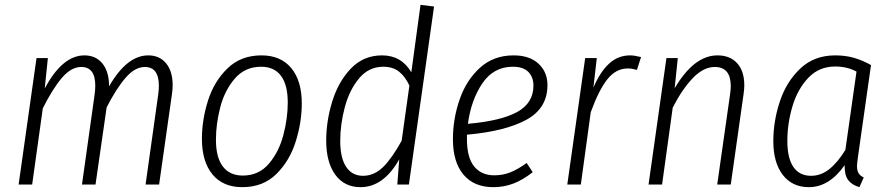

<svg xmlns="http://www.w3.org/2000/svg" viewBox="-20 -763 3679 794"><path d="M694 -411Q694 -393 691 -373L638 0H582L634 -370Q637 -391 637 -408Q637 -486 579 -486Q538 -486 499.5 -441.5Q461 -397 421 -319L375 0H319L371 -370Q374 -391 374 -409Q374 -486 316 -486Q274 -486 235.5 -440.5Q197 -395 157 -315L113 0H57L131 -523H178L165 -397Q238 -534 329 -534Q376 -534 403.5 -500.5Q431 -467 431 -406Q505 -534 593 -534Q640 -534 667 -501Q694 -468 694 -411Z M815 -189Q815 -267 840 -346.5Q865 -426 920.5 -480Q976 -534 1061 -534Q1141 -534 1184.5 -481.5Q1228 -429 1228 -335Q1228 -258 1203 -178Q1178 -98 1123 -43.5Q1068 11 982 11Q902 11 858.5 -42Q815 -95 815 -189ZM1170 -339Q1170 -412 1142 -449.5Q1114 -487 1060 -487Q993 -487 951 -438Q909 -389 891 -320Q873 -251 873 -185Q873 -112 901.5 -74.5Q930 -37 984 -37Q1050 -37 1091.5 -85.5Q1133 -134 1151.5 -203.5Q1170 -273 1170 -339Z M1775 -736 1671 0H1623L1631 -104Q1566 11 1471 11Q1404 11 1366.5 -40.5Q1329 -92 1329 -182Q1329 -262 1354 -343.5Q1379 -425 1431 -479.5Q1483 -534 1560 -534Q1640 -534 1681 -464L1719 -743ZM1387 -180Q1387 -110 1411.5 -73Q1436 -36 1481 -36Q1528 -36 1565 -73Q1602 -110 1641 -181L1673 -409Q1656 -446 1630.5 -466.5Q1605 -487 1565 -487Q1505 -487 1465 -439Q1425 -391 1406 -320Q1387 -249 1387 -180Z M1911 -206V-188Q1911 -111 1941 -74.5Q1971 -38 2024 -38Q2060 -38 2091 -50.5Q2122 -63 2158 -89L2183 -51Q2144 -20 2104.5 -4.5Q2065 11 2020 11Q1940 11 1896.5 -41Q1853 -93 1853 -187Q1853 -271 1880.5 -351Q1908 -431 1964.5 -482.5Q2021 -534 2104 -534Q2170 -534 2207 -499.5Q2244 -465 2244 -411Q2244 -315 2156.5 -267.5Q2069 -220 1911 -206ZM1915 -251Q2052 -263 2119 -300Q2186 -337 2186 -409Q2186 -444 2165 -465.5Q2144 -487 2101 -487Q2021 -487 1974.5 -418Q1928 -349 1915 -251Z M2631 -527 2614 -474Q2592 -480 2577 -480Q2527 -480 2491.5 -435Q2456 -390 2423 -299L2382 0H2326L2400 -523H2448L2434 -401Q2462 -466 2499 -500Q2536 -534 2586 -534Q2603 -534 2631 -527Z M3058 -410Q3058 -394 3055 -374L3002 0H2946L2999 -372Q3002 -392 3002 -407Q3002 -486 2936 -486Q2889 -486 2845 -440Q2801 -394 2762 -318L2718 0H2662L2736 -523H2783L2770 -398Q2850 -534 2947 -534Q2999 -534 3028.5 -501.5Q3058 -469 3058 -410Z M3582 -494 3528 -114Q3524 -84 3524 -76Q3524 -58 3530.5 -47Q3537 -36 3552 -29L3534 11Q3503 2 3487.5 -18.5Q3472 -39 3473 -80Q3409 11 3325 11Q3256 11 3217 -40Q3178 -91 3178 -179Q3178 -262 3205 -343.5Q3232 -425 3289.5 -479.5Q3347 -534 3434 -534Q3476 -534 3511 -524Q3546 -514 3582 -494ZM3236 -180Q3236 -109 3261 -72.5Q3286 -36 3334 -36Q3375 -36 3409.5 -63.5Q3444 -91 3476 -143L3522 -467Q3483 -488 3434 -488Q3367 -488 3322.5 -441Q3278 -394 3257 -323Q3236 -252 3236 -180Z"/></svg>

Font: Fira Sans Condensed Light
Style: Italic
Weight: 300
Width: 3
Italic angle: -8°
Designer: Carrois Corporate & Edenspiekermann AG
Foundry: Carrois Corporate GbR & Edenspiekermann AG
Version: Version 4.203